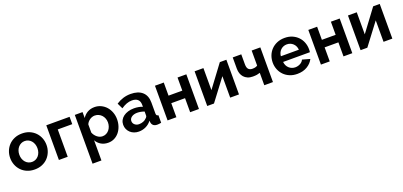

<svg xmlns="http://www.w3.org/2000/svg" viewBox="21 -1523 5728 2726"><g transform="rotate(-20 2885.0 -160.0)"><path d="M303 10Q239 10 188 -12Q137 -34 101.5 -71.5Q66 -109 47 -158Q28 -207 28 -261Q28 -316 47 -365Q66 -414 101.5 -451.5Q137 -489 188 -511Q239 -533 303 -533Q367 -533 417.5 -511Q468 -489 503.5 -451.5Q539 -414 558 -365Q577 -316 577 -261Q577 -207 558 -158Q539 -109 504 -71.5Q469 -34 418 -12Q367 10 303 10ZM166 -261Q166 -226 176.5 -197.5Q187 -169 205.5 -148Q224 -127 249 -115.5Q274 -104 303 -104Q332 -104 357 -115.5Q382 -127 400.5 -148Q419 -169 429.5 -198Q440 -227 440 -262Q440 -296 429.5 -325Q419 -354 400.5 -375Q382 -396 357 -407.5Q332 -419 303 -419Q274 -419 249 -407Q224 -395 205.5 -374Q187 -353 176.5 -324Q166 -295 166 -261Z M1021 -413H802V0H669V-524H1021Z M1414 10Q1352 10 1306 -17.5Q1260 -45 1234 -92V213H1100V-524H1217V-434Q1246 -480 1292 -506.5Q1338 -533 1398 -533Q1451 -533 1496 -511.5Q1541 -490 1573.5 -453.5Q1606 -417 1624.5 -367.5Q1643 -318 1643 -263Q1643 -206 1626 -156Q1609 -106 1578.5 -69Q1548 -32 1506 -11Q1464 10 1414 10ZM1369 -104Q1399 -104 1424.5 -117Q1450 -130 1468 -152Q1486 -174 1496 -203Q1506 -232 1506 -263Q1506 -296 1495 -324.5Q1484 -353 1464.5 -374Q1445 -395 1418.5 -407Q1392 -419 1361 -419Q1342 -419 1322 -412.5Q1302 -406 1285 -394Q1268 -382 1254.5 -366Q1241 -350 1234 -331V-208Q1252 -163 1289 -133.5Q1326 -104 1369 -104Z M1876 10Q1838 10 1805 -2.5Q1772 -15 1748 -37.5Q1724 -60 1710.5 -90Q1697 -120 1697 -156Q1697 -193 1713.5 -224.5Q1730 -256 1759.5 -278Q1789 -300 1830 -312.5Q1871 -325 1920 -325Q1955 -325 1988.5 -319Q2022 -313 2048 -302V-332Q2048 -384 2018.5 -412Q1989 -440 1931 -440Q1889 -440 1849 -425Q1809 -410 1767 -381L1726 -466Q1827 -533 1944 -533Q2057 -533 2119.5 -477.5Q2182 -422 2182 -317V-154Q2182 -133 2189.5 -124Q2197 -115 2214 -114V0Q2180 7 2155 7Q2117 7 2096.5 -10Q2076 -27 2071 -55L2068 -84Q2033 -38 1983 -14Q1933 10 1876 10ZM1914 -88Q1948 -88 1978.5 -100Q2009 -112 2026 -132Q2048 -149 2048 -170V-230Q2024 -239 1996 -244.5Q1968 -250 1942 -250Q1890 -250 1857 -226.5Q1824 -203 1824 -167Q1824 -133 1850 -110.5Q1876 -88 1914 -88Z M2444 -326H2652V-524H2785V0H2652V-212H2444V0H2311V-524H2444Z M3043 -191 3291 -524H3390V0H3257V-324L3012 0H2910V-524H3043Z M3903 0H3772V-187Q3749 -179 3724.5 -175Q3700 -171 3663 -171Q3618 -171 3585 -185.5Q3552 -200 3530 -224.5Q3508 -249 3497 -282Q3486 -315 3486 -353V-524H3615V-373Q3615 -321 3636 -299Q3657 -277 3695 -277Q3723 -277 3741.5 -282.5Q3760 -288 3772 -297V-524H3903Z M4270 10Q4207 10 4156 -11.5Q4105 -33 4069 -70Q4033 -107 4013.5 -156Q3994 -205 3994 -259Q3994 -315 4013 -364.5Q4032 -414 4068 -451.5Q4104 -489 4155.5 -511Q4207 -533 4271 -533Q4335 -533 4385.5 -511Q4436 -489 4471.5 -452Q4507 -415 4525.5 -366Q4544 -317 4544 -264Q4544 -251 4543.5 -239Q4543 -227 4541 -219H4136Q4139 -188 4151 -164Q4163 -140 4182 -123Q4201 -106 4225 -97Q4249 -88 4275 -88Q4315 -88 4350.5 -107.5Q4386 -127 4399 -159L4514 -127Q4485 -67 4421.5 -28.5Q4358 10 4270 10ZM4406 -306Q4401 -365 4362.5 -400.5Q4324 -436 4269 -436Q4242 -436 4218.5 -426.5Q4195 -417 4177 -400Q4159 -383 4147.5 -359Q4136 -335 4134 -306Z M4761 -326H4969V-524H5102V0H4969V-212H4761V0H4628V-524H4761Z M5360 -191 5608 -524H5707V0H5574V-324L5329 0H5227V-524H5360Z"/></g></svg>

Font: Oxford Sans
Style: Bold
Weight: 700
Designer: Matt McInerney, Pablo Impallari, Rodrigo Fuenzalida
Foundry: Matt McInerney, Pablo Impallari, Rodrigo Fuenzalida
Version: Version 3.000g; ttfautohint (v1.5) -l 8 -r 28 -G 28 -x 14 -D